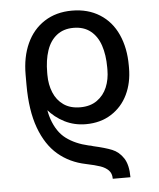

<svg xmlns="http://www.w3.org/2000/svg" viewBox="-54 -583 708 856"><g transform="rotate(-5 300.0 -155.5)"><path d="M301.8 149.4Q230.5 134.8 178.7 90.8Q127 46.9 98.1 -31.7Q69.3 -110.4 69.3 -224.6V-267.6L148.4 -266.6V-222.7Q141.6 -124 162.1 -64.5Q182.6 -4.9 222.7 24.9Q262.7 54.7 322.3 68.4Q327.1 69.3 332.5 70.3Q337.9 71.3 341.8 73.2Q394.5 85 424.8 97.2Q455.1 109.4 475.1 139.6Q495.1 169.9 495.1 225.6H416Q416 201.2 402.3 187.5Q388.7 173.8 366.2 166Q343.8 158.2 301.8 149.4ZM97.7 -190.4Q94.7 -197.3 91.8 -203.6Q88.9 -210 85 -215.8Q76.2 -233.4 72.8 -242.2Q69.3 -251 69.3 -260.7V-270.5Q69.3 -349.6 96.7 -409.7Q124 -469.7 176.3 -503.4Q228.5 -537.1 299.8 -537.1Q371.1 -537.1 423.8 -503.9Q476.6 -470.7 503.9 -410.2Q531.2 -349.6 531.2 -271.5V-260.7Q531.2 -194.3 505.9 -141.6Q480.5 -88.9 432.1 -58.1Q383.8 -27.3 318.4 -27.3Q266.6 -27.3 223.1 -49.3Q179.7 -71.3 148.4 -108.4Q117.2 -145.5 97.7 -190.4ZM434.6 -260.7V-271.5Q434.6 -327.1 420.4 -369.6Q406.2 -412.1 376 -436Q345.7 -460 299.8 -460Q254.9 -460 224.6 -436Q194.3 -412.1 180.2 -369.6Q166 -327.1 166 -271.5V-260.7Q166 -217.8 180.7 -182.1Q195.3 -146.5 225.1 -125.5Q254.9 -104.5 299.8 -104.5Q344.7 -104.5 375 -126Q405.3 -147.5 419.9 -182.6Q434.6 -217.8 434.6 -260.7Z"/></g></svg>

Font: Pretendard JP Variable
Style: Regular
Weight: 400
Designer: Base glyphs from Inter by Rasmus Andersson; Hangul glyphs from Noto Sans CJK(Source Han Sans) by Jang Soo-young and Kang
Foundry: Kil Hyung-jin
Version: Version 1.307;Glyphs 3.2 (3192)